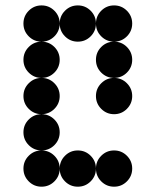

<svg xmlns="http://www.w3.org/2000/svg" viewBox="-20 -704 587 724"><path d="M205.1 -615.2Q205.1 -586.9 185.1 -566.9Q165 -546.9 136.7 -546.9Q108.4 -546.9 88.4 -566.9Q68.4 -586.9 68.4 -615.2Q68.4 -643.6 88.4 -663.6Q108.4 -683.6 136.7 -683.6Q165 -683.6 185.1 -663.6Q205.1 -643.6 205.1 -615.2ZM341.8 -615.2Q341.8 -586.9 321.8 -566.9Q301.8 -546.9 273.4 -546.9Q245.1 -546.9 225.1 -566.9Q205.1 -586.9 205.1 -615.2Q205.1 -643.6 225.1 -663.6Q245.1 -683.6 273.4 -683.6Q301.8 -683.6 321.8 -663.6Q341.8 -643.6 341.8 -615.2ZM478.5 -615.2Q478.5 -586.9 458.5 -566.9Q438.5 -546.9 410.2 -546.9Q381.8 -546.9 361.8 -566.9Q341.8 -586.9 341.8 -615.2Q341.8 -643.6 361.8 -663.6Q381.8 -683.6 410.2 -683.6Q438.5 -683.6 458.5 -663.6Q478.5 -643.6 478.5 -615.2ZM205.1 -478.5Q205.1 -450.2 185.1 -430.2Q165 -410.2 136.7 -410.2Q108.4 -410.2 88.4 -430.2Q68.4 -450.2 68.4 -478.5Q68.4 -506.8 88.4 -526.9Q108.4 -546.9 136.7 -546.9Q165 -546.9 185.1 -526.9Q205.1 -506.8 205.1 -478.5ZM478.5 -478.5Q478.5 -450.2 458.5 -430.2Q438.5 -410.2 410.2 -410.2Q381.8 -410.2 361.8 -430.2Q341.8 -450.2 341.8 -478.5Q341.8 -506.8 361.8 -526.9Q381.8 -546.9 410.2 -546.9Q438.5 -546.9 458.5 -526.9Q478.5 -506.8 478.5 -478.5ZM205.1 -341.8Q205.1 -313.5 185.1 -293.5Q165 -273.4 136.7 -273.4Q108.4 -273.4 88.4 -293.5Q68.4 -313.5 68.4 -341.8Q68.4 -370.1 88.4 -390.1Q108.4 -410.2 136.7 -410.2Q165 -410.2 185.1 -390.1Q205.1 -370.1 205.1 -341.8ZM478.5 -341.8Q478.5 -313.5 458.5 -293.5Q438.5 -273.4 410.2 -273.4Q381.8 -273.4 361.8 -293.5Q341.8 -313.5 341.8 -341.8Q341.8 -370.1 361.8 -390.1Q381.8 -410.2 410.2 -410.2Q438.5 -410.2 458.5 -390.1Q478.5 -370.1 478.5 -341.8ZM205.1 -205.1Q205.1 -176.8 185.1 -156.7Q165 -136.7 136.7 -136.7Q108.4 -136.7 88.4 -156.7Q68.4 -176.8 68.4 -205.1Q68.4 -233.4 88.4 -253.4Q108.4 -273.4 136.7 -273.4Q165 -273.4 185.1 -253.4Q205.1 -233.4 205.1 -205.1ZM205.1 -68.4Q205.1 -40 185.1 -20Q165 0 136.7 0Q108.4 0 88.4 -20Q68.4 -40 68.4 -68.4Q68.4 -96.7 88.4 -116.7Q108.4 -136.7 136.7 -136.7Q165 -136.7 185.1 -116.7Q205.1 -96.7 205.1 -68.4ZM341.8 -68.4Q341.8 -40 321.8 -20Q301.8 0 273.4 0Q245.1 0 225.1 -20Q205.1 -40 205.1 -68.4Q205.1 -96.7 225.1 -116.7Q245.1 -136.7 273.4 -136.7Q301.8 -136.7 321.8 -116.7Q341.8 -96.7 341.8 -68.4ZM478.5 -68.4Q478.5 -40 458.5 -20Q438.5 0 410.2 0Q381.8 0 361.8 -20Q341.8 -40 341.8 -68.4Q341.8 -96.7 361.8 -116.7Q381.8 -136.7 410.2 -136.7Q438.5 -136.7 458.5 -116.7Q478.5 -96.7 478.5 -68.4Z"/></svg>

Font: DatDot
Style: Bold
Weight: 700
Designer: GGBot
Version: 1.00